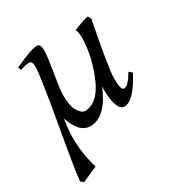

<svg xmlns="http://www.w3.org/2000/svg" viewBox="-167 -606 922 968"><g transform="rotate(-30 294.5 -121.5)"><path d="M45.4 235.8 29.3 221.7Q32.7 173.8 78.4 -85Q124 -343.8 124 -391.6Q124 -424.8 104.5 -424.8Q85 -424.8 53.2 -413.1L45.9 -431.2Q149.4 -479 179.7 -479Q193.4 -479 198.2 -469.7Q203.1 -460.4 203.1 -437.5Q203.1 -408.2 187.7 -316.7Q172.4 -225.1 172.4 -196.8Q172.4 -135.3 190.7 -103.8Q209 -72.3 231.9 -72.3Q306.2 -77.1 350.8 -181.2Q395.5 -285.2 400.4 -391.6Q400.4 -432.1 391.6 -449.7Q442.9 -471.2 478.5 -479L488.8 -460Q437.5 -199.7 437.5 -139.6Q437.5 -72.3 456.1 -72.3Q480.5 -72.3 517.1 -134.8L534.7 -120.1Q467.8 7.3 413.1 7.3Q388.2 7.3 376.2 -29.3Q364.3 -65.9 364.3 -114.3L365.2 -136.2Q304.2 7.3 215.3 7.3Q150.4 7.3 117.2 -93.8Q107.4 -27.3 107.4 14.6Q107.4 106.4 134.8 196.3Q92.8 213.4 45.4 235.8Z"/></g></svg>

Font: Kelvinch
Style: Italic
Weight: 400
Italic angle: -10°
Designer: Paul James Miller
Foundry: High-Logic / Made with FontCreator
Version: Version 3.40;July 22, 2017;FontCreator 11.0.0.2388 64-bit